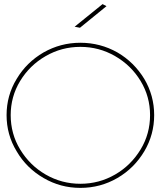

<svg xmlns="http://www.w3.org/2000/svg" viewBox="-20 -911 804 934"><path d="M551 -656C496 -687 436 -703 371 -703C306 -703 247 -687 192 -656C137 -624 93 -581 61 -527C28 -473 12 -414 12 -351C12 -288 28 -229 61 -175C93 -120 137 -77 192 -45C247 -13 306 3 371 3C436 3 496 -13 551 -45C606 -77 649 -120 682 -175C714 -229 730 -288 730 -351C730 -414 714 -473 682 -527C649 -581 606 -624 551 -656ZM202 -638C254 -668 310 -683 371 -683C432 -683 488 -668 540 -638C592 -608 633 -568 664 -517C695 -466 710 -410 710 -351C710 -291 695 -235 664 -184C633 -133 592 -92 540 -62C488 -32 432 -17 371 -17C310 -17 254 -32 202 -62C150 -92 109 -133 78 -184C47 -235 32 -291 32 -351C32 -410 47 -466 78 -517C109 -568 150 -608 202 -638ZM479 -891 343 -781 369 -776 498 -881Z"/></svg>

Font: Argentum Sans Thin
Style: Regular
Weight: 250
Designer: Julieta Ulanovsky
Foundry: Julieta Ulanovsky
Version: Version 5.001;February 15, 2019;FontCreator 11.5.0.2425 64-b